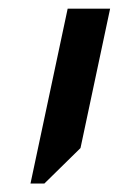

<svg xmlns="http://www.w3.org/2000/svg" viewBox="-20 -651 276 446"><path d="M50.8 -224.6 137.2 -630.9H235.8L167 -307.1L83 -224.6Z"/></svg>

Font: Open Sans Medium
Style: Italic
Weight: 500
Italic angle: -12°
Designer: Monotype Design Team
Foundry: Monotype Imaging Inc.
Version: Version 3.000